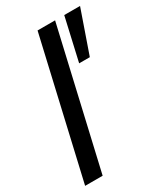

<svg xmlns="http://www.w3.org/2000/svg" viewBox="-183 -796 752 873"><g transform="rotate(-30 192.5 -360.0)"><path d="M-2 0 164 -720H256L90 0ZM309 -496H253L304 -720H387Z"/></g></svg>

Font: Instrument Sans Condensed Medium
Style: Italic
Weight: 500
Width: 3
Italic angle: -13°
Designer: Rodrigo Fuenzalida
Foundry: fragTYPE
Version: Version 1.000;gftools[0.9.28]